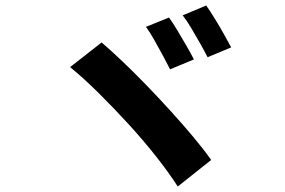

<svg xmlns="http://www.w3.org/2000/svg" viewBox="-20 -755 1040 701"><path d="M597 -691Q611 -672 628 -643.5Q645 -615 661.5 -586.5Q678 -558 688 -538L601 -502Q590 -524 574.5 -552.5Q559 -581 543 -609.5Q527 -638 513 -657ZM733 -735Q747 -715 764.5 -686.5Q782 -658 798 -629.5Q814 -601 824 -582L738 -546Q727 -568 711 -596Q695 -624 678.5 -652Q662 -680 647 -699ZM351 -600Q385 -571 427.5 -530.5Q470 -490 515.5 -443Q561 -396 605 -347.5Q649 -299 687 -253.5Q725 -208 751 -171L629 -74Q597 -124 550.5 -183Q504 -242 449.5 -301.5Q395 -361 340 -415.5Q285 -470 236 -510Z"/></svg>

Font: Noto Sans JP Thin
Style: Bold
Weight: 700
Version: Version 2.004-H2;hotconv 1.0.118;makeotfexe 2.5.65603